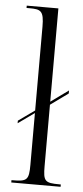

<svg xmlns="http://www.w3.org/2000/svg" viewBox="-54 -791 354 822"><g transform="rotate(5 122.5 -380.0)"><path d="M27 0H239V-10H234C170 -10 163 -17 163 -83V-346L239 -401V-414L163 -359V-760H27V-750H39C88 -750 102 -745 102 -676V-316L32 -266V-255L102 -305V-83C102 -17 94 -10 31 -10H27Z"/></g></svg>

Font: Noto Serif Display ExtraCondensed Light
Style: Regular
Weight: 300
Width: 2
Designer: Monotype Design Team
Foundry: Monotype Imaging Inc.
Version: Version 2.009